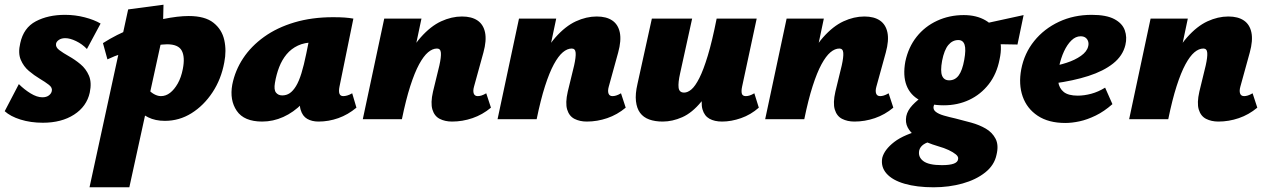

<svg xmlns="http://www.w3.org/2000/svg" viewBox="-24 -506 5377 815"><path d="M158 15Q106 15 63 1.5Q20 -12 -4 -34L56 -149Q79 -126 106 -109.5Q133 -93 156 -93Q173 -93 183.5 -101Q194 -109 196 -120Q199 -134 183.5 -146Q168 -158 144.5 -172Q121 -186 98.5 -205Q76 -224 64 -252.5Q52 -281 62 -323Q76 -388 128 -415.5Q180 -443 252 -443Q295 -443 335.5 -432.5Q376 -422 403 -406L345 -298Q325 -319 299 -331.5Q273 -344 253 -344Q237 -344 226.5 -337Q216 -330 214 -321Q211 -306 227.5 -293.5Q244 -281 269 -267Q294 -253 317.5 -233.5Q341 -214 353.5 -185Q366 -156 357 -113Q344 -54 290.5 -19.5Q237 15 158 15Z M356 289 520 -466 670 -486 667 -360 525 289ZM676 7Q635 7 605 -8Q575 -23 555.5 -45Q536 -67 527 -89L593 -143Q608 -120 625.5 -109Q643 -98 659 -98Q680 -98 698 -112Q716 -126 730.5 -151.5Q745 -177 752 -213Q762 -264 747.5 -291Q733 -318 685 -318Q667 -318 636 -313Q605 -308 568.5 -299.5Q532 -291 496.5 -279.5Q461 -268 432 -254L413 -323Q471 -360 537.5 -386Q604 -412 667.5 -425Q731 -438 777 -438Q846 -438 882 -409.5Q918 -381 928 -336Q938 -291 928 -241Q915 -170 878 -114Q841 -58 789 -25.5Q737 7 676 7Z M1089 10Q1012 10 981 -35.5Q950 -81 962 -147Q974 -207 1008 -258.5Q1042 -310 1097 -349.5Q1152 -389 1226 -411Q1300 -433 1390 -433Q1420 -433 1439.5 -431.5Q1459 -430 1476 -427L1417 -138Q1409 -98 1433 -98Q1440 -98 1449.5 -100.5Q1459 -103 1471 -110L1489 -49Q1453 -19 1412 -4.5Q1371 10 1328 10Q1300 10 1280 -1.5Q1260 -13 1252 -40.5Q1244 -68 1253 -117L1280 -249L1366 -277Q1351 -210 1323.5 -157Q1296 -104 1259 -66.5Q1222 -29 1178.5 -9.5Q1135 10 1089 10ZM1174 -101Q1192 -101 1206 -110.5Q1220 -120 1232.5 -140.5Q1245 -161 1255.5 -195Q1266 -229 1276 -278L1296 -377L1354 -320Q1342 -324 1331 -325Q1320 -326 1308 -326Q1269 -326 1240.5 -312.5Q1212 -299 1192.5 -275.5Q1173 -252 1161 -221Q1149 -190 1143 -154Q1138 -125 1147.5 -113Q1157 -101 1174 -101Z M1895 10Q1865 10 1842.5 -1.5Q1820 -13 1811.5 -41Q1803 -69 1814 -117L1841 -228Q1849 -264 1847.5 -282Q1846 -300 1831 -300Q1812 -300 1793 -284Q1774 -268 1755 -233Q1736 -198 1717.5 -140.5Q1699 -83 1682 0H1623Q1648 -130 1683.5 -214.5Q1719 -299 1761.5 -347Q1804 -395 1848.5 -415.5Q1893 -436 1937 -436Q1978 -436 2003 -419Q2028 -402 2035 -368Q2042 -334 2028 -283L1988 -138Q1983 -120 1987 -109Q1991 -98 2004 -98Q2011 -98 2019.5 -100.5Q2028 -103 2040 -110L2060 -49Q2024 -19 1981.5 -4.5Q1939 10 1895 10ZM1516 0 1607 -427H1765L1675 0Z M2467 10Q2437 10 2414.5 -1.5Q2392 -13 2383.5 -41Q2375 -69 2386 -117L2413 -228Q2421 -264 2419.5 -282Q2418 -300 2403 -300Q2384 -300 2365 -284Q2346 -268 2327 -233Q2308 -198 2289.5 -140.5Q2271 -83 2254 0H2195Q2220 -130 2255.5 -214.5Q2291 -299 2333.5 -347Q2376 -395 2420.5 -415.5Q2465 -436 2509 -436Q2550 -436 2575 -419Q2600 -402 2607 -368Q2614 -334 2600 -283L2560 -138Q2555 -120 2559 -109Q2563 -98 2576 -98Q2583 -98 2591.5 -100.5Q2600 -103 2612 -110L2632 -49Q2596 -19 2553.5 -4.5Q2511 10 2467 10ZM2088 0 2179 -427H2337L2247 0Z M2789 10Q2756 10 2731.5 1Q2707 -8 2693 -27Q2679 -46 2675.5 -76.5Q2672 -107 2682 -150L2743 -427H2914L2863 -195Q2854 -155 2856.5 -134Q2859 -113 2880 -113Q2895 -113 2911 -126.5Q2927 -140 2944.5 -174.5Q2962 -209 2980.5 -270Q2999 -331 3018 -427H3086Q3060 -293 3026 -207.5Q2992 -122 2953 -74.5Q2914 -27 2872 -8.5Q2830 10 2789 10ZM3041 10Q3009 10 2987.5 -2Q2966 -14 2958 -41.5Q2950 -69 2960 -117L3023 -427H3188L3126 -138Q3122 -119 3125 -108.5Q3128 -98 3142 -98Q3149 -98 3157.5 -100.5Q3166 -103 3178 -110L3197 -49Q3163 -19 3121.5 -4.5Q3080 10 3041 10Z M3603 10Q3573 10 3550.5 -1.5Q3528 -13 3519.5 -41Q3511 -69 3522 -117L3549 -228Q3557 -264 3555.5 -282Q3554 -300 3539 -300Q3520 -300 3501 -284Q3482 -268 3463 -233Q3444 -198 3425.5 -140.5Q3407 -83 3390 0H3331Q3356 -130 3391.5 -214.5Q3427 -299 3469.5 -347Q3512 -395 3556.5 -415.5Q3601 -436 3645 -436Q3686 -436 3711 -419Q3736 -402 3743 -368Q3750 -334 3736 -283L3696 -138Q3691 -120 3695 -109Q3699 -98 3712 -98Q3719 -98 3727.5 -100.5Q3736 -103 3748 -110L3768 -49Q3732 -19 3689.5 -4.5Q3647 10 3603 10ZM3224 0 3315 -427H3473L3383 0Z M3939 289Q3868 289 3816 274Q3764 259 3739 230.5Q3714 202 3721 164Q3730 129 3772 96.5Q3814 64 3901 42L3938 92Q3911 97 3896.5 107Q3882 117 3878 132Q3872 160 3895 177.5Q3918 195 3974 195Q4008 195 4025 188.5Q4042 182 4043 169Q4045 159 4033.5 149.5Q4022 140 4003 131Q3984 122 3959 115Q3935 108 3909 97.5Q3883 87 3861.5 71.5Q3840 56 3829 35Q3818 14 3823 -13Q3828 -37 3849 -59.5Q3870 -82 3901.5 -103Q3933 -124 3967 -139L3993 -109Q3977 -97 3965.5 -89.5Q3954 -82 3948 -74.5Q3942 -67 3939 -55Q3936 -41 3948 -31.5Q3960 -22 3982.5 -15.5Q4005 -9 4032 -3Q4064 5 4098.5 14.5Q4133 24 4160.5 40Q4188 56 4202 83Q4216 110 4206 151Q4197 195 4158 226Q4119 257 4061.5 273Q4004 289 3939 289ZM3982 -59Q3921 -59 3880.5 -80.5Q3840 -102 3824 -143.5Q3808 -185 3819 -245Q3832 -306 3867 -350Q3902 -394 3954 -418Q4006 -442 4067 -442Q4121 -442 4159.5 -419.5Q4198 -397 4215 -355Q4232 -313 4219 -254Q4207 -192 4173 -148.5Q4139 -105 4090 -82Q4041 -59 3982 -59ZM4005 -165Q4030 -165 4045.5 -186Q4061 -207 4069 -252Q4077 -296 4070.5 -316Q4064 -336 4044 -336Q4019 -336 4001.5 -315Q3984 -294 3975 -248Q3967 -204 3975 -184.5Q3983 -165 4005 -165ZM4295 -317 4124 -320 4133 -401 4321 -442Z M4498 16Q4427 16 4381 -14.5Q4335 -45 4317 -96.5Q4299 -148 4311 -212Q4324 -280 4366 -332Q4408 -384 4471 -413.5Q4534 -443 4610 -443Q4672 -443 4706 -425Q4740 -407 4750.5 -377.5Q4761 -348 4753 -315Q4742 -269 4701 -236.5Q4660 -204 4596 -183.5Q4532 -163 4451 -152L4434 -223Q4468 -228 4503.5 -239.5Q4539 -251 4564.5 -269Q4590 -287 4595 -309Q4598 -320 4595 -330Q4592 -340 4584 -346Q4576 -352 4563 -352Q4542 -352 4524 -334.5Q4506 -317 4492.5 -288Q4479 -259 4471 -221Q4464 -186 4468 -158.5Q4472 -131 4491.5 -115.5Q4511 -100 4551 -100Q4578 -100 4608 -108Q4638 -116 4667 -134L4698 -64Q4663 -33 4627 -15.5Q4591 2 4558.5 9Q4526 16 4498 16Z M5148 10Q5118 10 5095.5 -1.5Q5073 -13 5064.5 -41Q5056 -69 5067 -117L5094 -228Q5102 -264 5100.5 -282Q5099 -300 5084 -300Q5065 -300 5046 -284Q5027 -268 5008 -233Q4989 -198 4970.5 -140.5Q4952 -83 4935 0H4876Q4901 -130 4936.5 -214.5Q4972 -299 5014.5 -347Q5057 -395 5101.5 -415.5Q5146 -436 5190 -436Q5231 -436 5256 -419Q5281 -402 5288 -368Q5295 -334 5281 -283L5241 -138Q5236 -120 5240 -109Q5244 -98 5257 -98Q5264 -98 5272.5 -100.5Q5281 -103 5293 -110L5313 -49Q5277 -19 5234.5 -4.5Q5192 10 5148 10ZM4769 0 4860 -427H5018L4928 0Z"/></svg>

Font: Ysabeau Office Black
Style: Italic
Weight: 900
Italic angle: -12°
Designer: Christian Thalmann (Catharsis Fonts)
Version: Version 2.001;gftools[0.9.30]; featfreeze: tnum,lnum,ss02